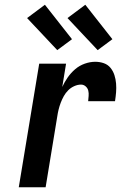

<svg xmlns="http://www.w3.org/2000/svg" viewBox="-20 -788 540 808"><path d="M59 0 145 -520H258L242 -422Q251 -442 264.5 -461.5Q278 -481 296 -496.5Q314 -512 336.5 -520Q359 -528 381 -528Q400 -528 417 -522Q434 -516 445 -502.5Q456 -489 461.5 -472Q467 -455 468.5 -436.5Q470 -418 468.5 -399.5Q467 -381 464 -362H351Q352 -373 353 -384.5Q354 -396 351.5 -406.5Q349 -417 340.5 -424.5Q332 -432 321 -432Q307 -432 292.5 -425.5Q278 -419 267 -408Q256 -397 248.5 -383.5Q241 -370 235.5 -355.5Q230 -341 226.5 -326.5Q223 -312 221 -298L172 0ZM391 -577 264 -712 339 -768 453 -623ZM221 -577 94 -712 169 -768 283 -623Z"/></svg>

Font: Iosevka Term Curly
Style: Bold Italic
Weight: 700
Italic angle: -9°
Designer: Belleve Invis
Foundry: Belleve Invis
Version: Version 32.3.0